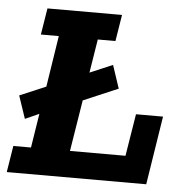

<svg xmlns="http://www.w3.org/2000/svg" viewBox="-46 -627 639 672"><g transform="rotate(5 273.5 -291.5)"><path d="M49 -191 22 -271 114 -310 142 -490H79L94 -583H356L341 -490H279L260 -372L340 -406L367 -325L245 -273L216 -93H411L435 -241H530L492 0H2L17 -93H79L98 -213Z"/></g></svg>

Font: Rokkitt SemiBold
Style: Bold Italic
Weight: 700
Italic angle: -9°
Version: Version 3.103